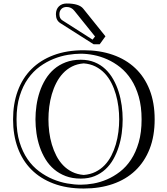

<svg xmlns="http://www.w3.org/2000/svg" viewBox="-20 -1043 962 1105"><path d="M461.9 -678.2Q424.3 -675.3 394.5 -660.2Q364.7 -645 342.3 -620.8Q319.8 -596.7 304 -565.7Q288.1 -534.7 278.1 -500Q268.1 -465.3 263.4 -428.5Q258.8 -391.6 258.8 -356Q258.8 -320.3 263.4 -283.4Q268.1 -246.6 278.3 -211.9Q288.6 -177.2 304.4 -146.5Q320.3 -115.7 343 -92Q365.7 -68.4 395.3 -53.7Q424.8 -39.1 461.9 -36.1Q500 -39.1 529.8 -54Q559.6 -68.8 582.3 -92.5Q605 -116.2 620.8 -147.2Q636.7 -178.2 646.7 -212.6Q656.7 -247.1 661.4 -283.9Q666 -320.8 666 -356Q666 -391.6 661.4 -428.5Q656.7 -465.3 646.7 -500.2Q636.7 -535.2 620.8 -566.2Q605 -597.2 582.3 -621.1Q559.6 -645 529.5 -660.2Q499.5 -675.3 461.9 -678.2ZM444.8 -15.1Q396.5 -15.1 358.4 -29.5Q320.3 -43.9 291.3 -68.6Q262.2 -93.3 241.9 -126.5Q221.7 -159.7 208.7 -197.5Q195.8 -235.4 189.9 -276.1Q184.1 -316.9 184.1 -356Q184.1 -395 189.9 -435.8Q195.8 -476.6 208.5 -514.6Q221.2 -552.7 241.7 -586.4Q262.2 -620.1 291 -645Q319.8 -669.9 358.2 -684.6Q396.5 -699.2 444.8 -699.2Q489.3 -699.2 524.4 -684.8Q559.6 -670.4 586.2 -645.3Q612.8 -620.1 631.8 -586.4Q650.9 -552.7 662.8 -514.6Q674.8 -476.6 680.4 -435.8Q686 -395 686 -356Q686 -316.9 680.7 -276.6Q675.3 -236.3 663.3 -198.5Q651.4 -160.6 632.6 -127.2Q613.8 -93.8 586.9 -68.8Q560.1 -43.9 524.9 -29.5Q489.7 -15.1 444.8 -15.1ZM444.8 20Q478.5 20 517.6 13.2Q556.6 6.3 595.5 -10.3Q634.3 -26.9 670.4 -54.7Q706.5 -82.5 734.1 -124.3Q761.7 -166 778.3 -223.4Q794.9 -280.8 794.9 -356Q794.9 -429.7 778.6 -486.6Q762.2 -543.5 734.9 -585.4Q707.5 -627.4 671.9 -655.8Q636.2 -684.1 597.2 -701.4Q558.1 -718.8 518.8 -726.3Q479.5 -733.9 444.8 -733.9Q411.1 -733.9 370.6 -727.3Q330.1 -720.7 289.1 -704.3Q248 -688 209.5 -660.2Q170.9 -632.3 141.1 -590.3Q111.3 -548.3 93.3 -490.5Q75.2 -432.6 75.2 -356Q75.2 -281.7 92.5 -225.1Q109.9 -168.5 138.7 -126.7Q167.5 -85 205.3 -56.9Q243.2 -28.8 284.2 -11.7Q325.2 5.4 366.7 12.7Q408.2 20 444.8 20ZM461.9 42Q363.8 42 288.1 13.4Q212.4 -15.1 160.6 -67.1Q108.9 -119.1 82 -192.6Q55.2 -266.1 55.2 -356Q55.2 -445.8 82 -519.3Q108.9 -592.8 160.6 -644.8Q212.4 -696.8 288.1 -725.3Q363.8 -753.9 461.9 -753.9Q554.2 -753.9 629.6 -727.5Q705.1 -701.2 758.5 -650.6Q812 -600.1 841.1 -525.9Q870.1 -451.7 870.1 -356Q870.1 -259.8 841.1 -185.8Q812 -111.8 758.5 -61Q705.1 -10.3 629.6 15.9Q554.2 42 461.9 42ZM526.9 -833 408.7 -980Q391.1 -1002.9 363.8 -1002.9Q344.7 -1002.9 333.3 -991.5Q321.8 -980 321.8 -960.9Q321.8 -936 339.8 -925.3L512.7 -814.9ZM459 -993.2 586.9 -834 553.7 -788.1H519L326.7 -910.2Q301.8 -926.3 301.8 -960.9Q301.8 -989.3 318.8 -1006.1Q335.9 -1022.9 363.8 -1022.9Q435.1 -1022.9 459 -993.2Z"/></svg>

Font: Jacques Francois Shadow
Style: Regular
Weight: 400
Designer: Alexei Vanyashin, Nikita Kanarev (i@xarsok.ru)
Foundry: Cyreal (www.cyreal.org)
Version: Version 1.003